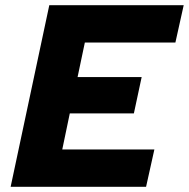

<svg xmlns="http://www.w3.org/2000/svg" viewBox="-20 -720 728 740"><path d="M21 0 170 -700H688L656 -556H307L279 -423H526L496 -283H249L220 -144H575L543 0Z"/></svg>

Font: Red Hat Text
Style: Bold Italic
Weight: 700
Italic angle: -12°
Designer: Pentagram, MCKL
Foundry: Pentagram, MCKL
Version: Version 1.023; ttfautohint (v1.8.3)